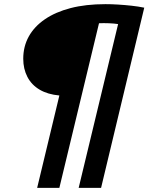

<svg xmlns="http://www.w3.org/2000/svg" viewBox="-20 -720 715 925"><path d="M159 185 266 -260Q210 -265 171 -288Q132 -311 112 -349.5Q92 -388 92 -437Q92 -496 118.5 -544Q145 -592 196 -627Q247 -662 320 -681Q393 -700 488 -700Q517 -700 549 -698Q581 -696 613.5 -692.5Q646 -689 675 -683L467 185H359L549 -604Q530 -607 504.5 -608Q479 -609 457 -608L266 185Z"/></svg>

Font: Ubuntu Sans SemiBold
Style: Italic
Weight: 600
Italic angle: -13.5°
Designer: Dalton Maag Ltd
Foundry: Dalton Maag Ltd
Version: Version 1.006